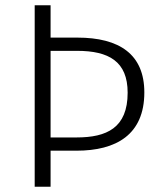

<svg xmlns="http://www.w3.org/2000/svg" viewBox="-20 -705 614 725"><path d="M272 -563H171V-685H111V0H171V-136H269C418 -136 525 -196 525 -356C525 -500 431 -563 272 -563ZM269 -186H171V-513H271C391 -513 462 -473 462 -355C462 -222 383 -186 269 -186Z"/></svg>

Font: FiraGO Light
Style: Regular
Weight: 300
Designer: bBox Type
Foundry: bBox Type GmbH
Version: Version 1.001;PS 001.001;hotconv 1.0.88;makeotf.lib2.5.64775